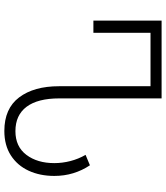

<svg xmlns="http://www.w3.org/2000/svg" viewBox="40 -794 764 884"><g transform="rotate(90 422.0 -352.0)"><path d="M583 10Q480 10 428.5 -58Q377 -126 377 -242V-663H131V-400H75V-714H433V-243Q433 -144 471.5 -92.5Q510 -41 584 -41Q655 -41 693 -91.5Q731 -142 731 -220Q731 -257 721.5 -294Q712 -331 693 -364L741 -384Q765 -348 777.5 -307Q790 -266 790 -220Q790 -154 766 -102Q742 -50 695.5 -20Q649 10 583 10Z"/></g></svg>

Font: Noto Sans Georgian SemiCondensed Light
Style: Regular
Weight: 300
Width: 4
Designer: Monotype Design Team, Akaki Razmadze
Foundry: Google LLC
Version: Version 2.005; ttfautohint (v1.8.4.7-5d5b)